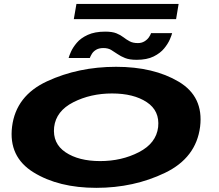

<svg xmlns="http://www.w3.org/2000/svg" viewBox="-20 -922 1080 947"><path d="M455 4.5Q640 4.5 793.8 -69.5Q947.5 -143.5 967 -297Q985 -445.5 861.5 -519Q738 -592.5 552.5 -592.5Q366.5 -592.5 212.5 -521.2Q58.5 -450 39.5 -297Q21.5 -148.5 145.2 -72Q269 4.5 455 4.5ZM474 -127.5Q368 -127.5 303.2 -171Q238.5 -214.5 247 -295Q256.5 -374.5 341.8 -417.8Q427 -461 532.5 -461Q639 -461 703.8 -418.2Q768.5 -375.5 760 -295Q750.5 -215.5 665.2 -171.5Q580 -127.5 474 -127.5ZM654 -627Q704.5 -627 737.8 -643.5Q771 -660 790 -683.5Q809 -707 818 -728.2Q827 -749.5 829 -758.5H725Q722.5 -750 714.5 -738.2Q706.5 -726.5 692.5 -718Q678.5 -709.5 660 -709.5Q636 -709.5 620 -718Q604 -726.5 589.2 -738Q574.5 -749.5 554 -757.8Q533.5 -766 499 -766Q447.5 -766 412.8 -750Q378 -734 358.8 -711Q339.5 -688 330.2 -667.2Q321 -646.5 318.5 -636H423Q426 -644.5 433.2 -656.5Q440.5 -668.5 454.5 -676.8Q468.5 -685 490 -685Q512.5 -685 527.8 -676Q543 -667 559 -655.8Q575 -644.5 596.8 -635.8Q618.5 -627 654 -627ZM344 -827.5H848.5L861 -902.5H357Z"/></svg>

Font: Anybody ExtraExpanded
Style: Bold Italic
Weight: 700
Width: 8
Italic angle: -10°
Version: Version 1.113;gftools[0.9.25]